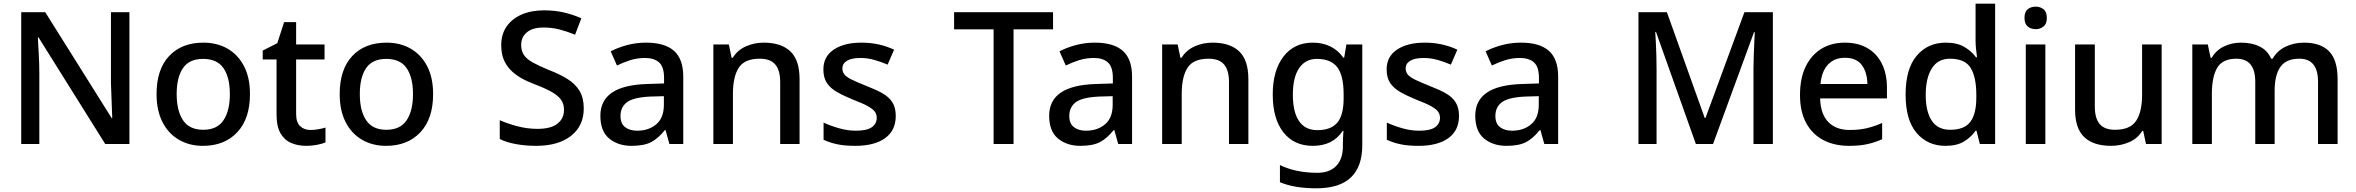

<svg xmlns="http://www.w3.org/2000/svg" viewBox="-20 -780 12761 1040"><path d="M681 0H550L189 -577H185Q187 -538 190 -486Q193 -434 193 -380V0H95V-714H225L585 -140H588Q587 -161 586 -193Q585 -225 583.5 -261.5Q582 -298 581 -330V-714H681Z M1334 -270Q1334 -137 1265 -63.5Q1196 10 1079 10Q1007 10 950 -22.5Q893 -55 860.5 -118Q828 -181 828 -270Q828 -404 896 -476.5Q964 -549 1082 -549Q1156 -549 1212.5 -516.5Q1269 -484 1301.5 -422Q1334 -360 1334 -270ZM937 -270Q937 -180 971.5 -128.5Q1006 -77 1081 -77Q1156 -77 1190.5 -128.5Q1225 -180 1225 -270Q1225 -361 1190.5 -411Q1156 -461 1080 -461Q1005 -461 971 -411Q937 -361 937 -270Z M1662 -76Q1683 -76 1705 -80Q1727 -84 1743 -89V-9Q1726 -1 1697 4.5Q1668 10 1639 10Q1595 10 1558.5 -5Q1522 -20 1500 -57Q1478 -94 1478 -160V-458H1403V-506L1482 -546L1519 -660H1584V-539H1738V-458H1584V-162Q1584 -118 1605.5 -97Q1627 -76 1662 -76Z M2326 -270Q2326 -137 2257 -63.5Q2188 10 2071 10Q1999 10 1942 -22.5Q1885 -55 1852.5 -118Q1820 -181 1820 -270Q1820 -404 1888 -476.5Q1956 -549 2074 -549Q2148 -549 2204.5 -516.5Q2261 -484 2293.5 -422Q2326 -360 2326 -270ZM1929 -270Q1929 -180 1963.5 -128.5Q1998 -77 2073 -77Q2148 -77 2182.5 -128.5Q2217 -180 2217 -270Q2217 -361 2182.5 -411Q2148 -461 2072 -461Q1997 -461 1963 -411Q1929 -361 1929 -270Z M3142 -193Q3142 -98 3073 -44Q3004 10 2884 10Q2826 10 2774.5 0.5Q2723 -9 2687 -27V-129Q2727 -111 2781 -96.5Q2835 -82 2891 -82Q2964 -82 2999.5 -110Q3035 -138 3035 -185Q3035 -218 3018.5 -240.5Q3002 -263 2967.5 -282.5Q2933 -302 2875 -324Q2835 -339 2802.5 -357.5Q2770 -376 2745.5 -401Q2721 -426 2708 -459Q2695 -492 2695 -536Q2695 -595 2724.5 -637Q2754 -679 2806 -701.5Q2858 -724 2927 -724Q2985 -724 3034.5 -712.5Q3084 -701 3129 -681L3095 -592Q3054 -609 3012 -620Q2970 -631 2924 -631Q2865 -631 2834 -605Q2803 -579 2803 -537Q2803 -504 2818 -482Q2833 -460 2866 -441.5Q2899 -423 2953 -401Q3013 -378 3055.5 -351Q3098 -324 3120 -286.5Q3142 -249 3142 -193Z M3479 -549Q3581 -549 3631 -504.5Q3681 -460 3681 -365V0H3606L3585 -75H3581Q3546 -31 3507.5 -10.5Q3469 10 3401 10Q3328 10 3280 -29.5Q3232 -69 3232 -153Q3232 -235 3294.5 -278Q3357 -321 3485 -325L3577 -328V-358Q3577 -418 3550 -442Q3523 -466 3474 -466Q3432 -466 3394 -454Q3356 -442 3322 -425L3288 -502Q3326 -522 3375.5 -535.5Q3425 -549 3479 -549ZM3504 -257Q3412 -253 3376.5 -226.5Q3341 -200 3341 -152Q3341 -110 3366.5 -91Q3392 -72 3431 -72Q3494 -72 3535 -107Q3576 -142 3576 -212V-259Z M4117 -549Q4211 -549 4261 -502Q4311 -455 4311 -351V0H4206V-336Q4206 -399 4179.5 -430.5Q4153 -462 4095 -462Q4013 -462 3981.5 -413Q3950 -364 3950 -272V0H3844V-539H3928L3943 -467H3949Q3975 -509 4020.5 -529Q4066 -549 4117 -549Z M4832 -152Q4832 -73 4774 -31.5Q4716 10 4613 10Q4556 10 4515.5 1.5Q4475 -7 4441 -23V-116Q4477 -99 4524 -85.5Q4571 -72 4616 -72Q4676 -72 4702.5 -91Q4729 -110 4729 -142Q4729 -160 4719 -174.5Q4709 -189 4681.5 -204.5Q4654 -220 4601 -240Q4550 -261 4514 -281.5Q4478 -302 4459 -330.5Q4440 -359 4440 -404Q4440 -474 4496.5 -511.5Q4553 -549 4646 -549Q4695 -549 4738.5 -539.5Q4782 -530 4823 -511L4788 -430Q4753 -445 4716 -455.5Q4679 -466 4641 -466Q4593 -466 4568 -451Q4543 -436 4543 -409Q4543 -390 4554.5 -376Q4566 -362 4595 -348Q4624 -334 4674 -314Q4724 -295 4759.5 -275Q4795 -255 4813.5 -226Q4832 -197 4832 -152Z M5470 0H5362V-621H5148V-714H5684V-621H5470Z M5910 -549Q6012 -549 6062 -504.5Q6112 -460 6112 -365V0H6037L6016 -75H6012Q5977 -31 5938.5 -10.5Q5900 10 5832 10Q5759 10 5711 -29.5Q5663 -69 5663 -153Q5663 -235 5725.5 -278Q5788 -321 5916 -325L6008 -328V-358Q6008 -418 5981 -442Q5954 -466 5905 -466Q5863 -466 5825 -454Q5787 -442 5753 -425L5719 -502Q5757 -522 5806.5 -535.5Q5856 -549 5910 -549ZM5935 -257Q5843 -253 5807.5 -226.5Q5772 -200 5772 -152Q5772 -110 5797.5 -91Q5823 -72 5862 -72Q5925 -72 5966 -107Q6007 -142 6007 -212V-259Z M6548 -549Q6642 -549 6692 -502Q6742 -455 6742 -351V0H6637V-336Q6637 -399 6610.5 -430.5Q6584 -462 6526 -462Q6444 -462 6412.5 -413Q6381 -364 6381 -272V0H6275V-539H6359L6374 -467H6380Q6406 -509 6451.5 -529Q6497 -549 6548 -549Z M7091 -549Q7143 -549 7185 -529Q7227 -509 7256 -468H7261L7273 -539H7359V7Q7359 122 7297.5 181Q7236 240 7110 240Q7052 240 7003 232Q6954 224 6913 207V114Q6999 156 7116 156Q7182 156 7218 118.5Q7254 81 7254 13V-5Q7254 -18 7255 -39.5Q7256 -61 7257 -71H7253Q7225 -29 7184.5 -9.5Q7144 10 7091 10Q6989 10 6931.5 -63.5Q6874 -137 6874 -268Q6874 -398 6932 -473.5Q6990 -549 7091 -549ZM7113 -461Q7051 -461 7017 -411Q6983 -361 6983 -267Q6983 -173 7016.5 -124Q7050 -75 7115 -75Q7189 -75 7223.5 -115.5Q7258 -156 7258 -248V-268Q7258 -372 7223 -416.5Q7188 -461 7113 -461Z M7883 -152Q7883 -73 7825 -31.5Q7767 10 7664 10Q7607 10 7566.5 1.5Q7526 -7 7492 -23V-116Q7528 -99 7575 -85.5Q7622 -72 7667 -72Q7727 -72 7753.5 -91Q7780 -110 7780 -142Q7780 -160 7770 -174.5Q7760 -189 7732.5 -204.5Q7705 -220 7652 -240Q7601 -261 7565 -281.5Q7529 -302 7510 -330.5Q7491 -359 7491 -404Q7491 -474 7547.5 -511.5Q7604 -549 7697 -549Q7746 -549 7789.5 -539.5Q7833 -530 7874 -511L7839 -430Q7804 -445 7767 -455.5Q7730 -466 7692 -466Q7644 -466 7619 -451Q7594 -436 7594 -409Q7594 -390 7605.5 -376Q7617 -362 7646 -348Q7675 -334 7725 -314Q7775 -295 7810.5 -275Q7846 -255 7864.5 -226Q7883 -197 7883 -152Z M8218 -549Q8320 -549 8370 -504.5Q8420 -460 8420 -365V0H8345L8324 -75H8320Q8285 -31 8246.5 -10.5Q8208 10 8140 10Q8067 10 8019 -29.5Q7971 -69 7971 -153Q7971 -235 8033.5 -278Q8096 -321 8224 -325L8316 -328V-358Q8316 -418 8289 -442Q8262 -466 8213 -466Q8171 -466 8133 -454Q8095 -442 8061 -425L8027 -502Q8065 -522 8114.5 -535.5Q8164 -549 8218 -549ZM8243 -257Q8151 -253 8115.5 -226.5Q8080 -200 8080 -152Q8080 -110 8105.5 -91Q8131 -72 8170 -72Q8233 -72 8274 -107Q8315 -142 8315 -212V-259Z M9166 0 8950 -607H8946Q8947 -587 8949 -553Q8951 -519 8952 -480Q8953 -441 8953 -403V0H8855V-714H9009L9214 -141H9218L9429 -714H9583V0H9478V-409Q9478 -444 9479.5 -481.5Q9481 -519 9482.5 -552Q9484 -585 9485 -606H9481L9259 0Z M9973 -549Q10044 -549 10095 -519.5Q10146 -490 10173.5 -435Q10201 -380 10201 -305V-247H9839Q9841 -164 9882.5 -120Q9924 -76 9999 -76Q10051 -76 10091.5 -85.5Q10132 -95 10175 -114V-26Q10135 -8 10093.5 1Q10052 10 9995 10Q9917 10 9857 -21Q9797 -52 9763.5 -113.5Q9730 -175 9730 -265Q9730 -356 9760.5 -419Q9791 -482 9845.5 -515.5Q9900 -549 9973 -549ZM9973 -467Q9916 -467 9881.5 -430Q9847 -393 9841 -325H10095Q10094 -388 10065 -427.5Q10036 -467 9973 -467Z M10518 10Q10421 10 10361.5 -60Q10302 -130 10302 -268Q10302 -407 10362 -478Q10422 -549 10520 -549Q10581 -549 10620 -526Q10659 -503 10683 -470H10689Q10687 -484 10684 -510.5Q10681 -537 10681 -558V-760H10787V0H10704L10686 -72H10681Q10658 -38 10619 -14Q10580 10 10518 10ZM10543 -77Q10621 -77 10653 -120.5Q10685 -164 10685 -251V-267Q10685 -362 10654.5 -412Q10624 -462 10542 -462Q10477 -462 10444 -409.5Q10411 -357 10411 -266Q10411 -175 10444 -126Q10477 -77 10543 -77Z M11059 -539V0H10953V-539ZM11007 -744Q11031 -744 11049 -730Q11067 -716 11067 -683Q11067 -651 11049 -636.5Q11031 -622 11007 -622Q10981 -622 10963.5 -636.5Q10946 -651 10946 -683Q10946 -716 10963.5 -730Q10981 -744 11007 -744Z M11689 -539V0H11604L11589 -71H11584Q11558 -29 11512 -9.5Q11466 10 11415 10Q11320 10 11270 -37Q11220 -84 11220 -186V-539H11327V-202Q11327 -139 11353.5 -108Q11380 -77 11436 -77Q11519 -77 11551 -126Q11583 -175 11583 -266V-539Z M12459 -549Q12550 -549 12596 -502Q12642 -455 12642 -351V0H12536V-337Q12536 -462 12435 -462Q12363 -462 12332 -417.5Q12301 -373 12301 -289V0H12196V-337Q12196 -462 12094 -462Q12019 -462 11990 -413Q11961 -364 11961 -272V0H11855V-539H11939L11954 -467H11960Q11985 -509 12027.5 -529Q12070 -549 12118 -549Q12179 -549 12221 -527.5Q12263 -506 12282 -462H12290Q12316 -507 12362 -528Q12408 -549 12459 -549Z"/></svg>

Font: Noto Sans Tangsa Medium
Style: Regular
Weight: 500
Version: Version 1.504